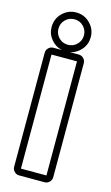

<svg xmlns="http://www.w3.org/2000/svg" viewBox="-121 -828 505 873"><g transform="rotate(15 131.0 -391.5)"><path d="M33 -691Q33 -729 60 -756Q87 -783 125 -783Q163 -783 190 -756Q217 -729 217 -691Q217 -658 196 -633Q175 -608 144 -601H185Q198 -601 207.5 -591.5Q217 -582 217 -569V-32Q217 -19 207.5 -9.5Q198 0 185 0H65Q52 0 42.5 -9.5Q33 -19 33 -32V-569Q33 -582 42.5 -591.5Q52 -601 65 -601H105Q74 -608 53.5 -633Q33 -658 33 -691ZM185 -32V-569H65V-32ZM65 -691Q65 -666 82.5 -648.5Q100 -631 125 -631Q150 -631 167.5 -648.5Q185 -666 185 -691Q185 -716 167.5 -733.5Q150 -751 125 -751Q100 -751 82.5 -733.5Q65 -716 65 -691Z"/></g></svg>

Font: Lichte PostBus
Style: Regular
Weight: 400
Designer: Peter Wiegel
Version: Version 1.001